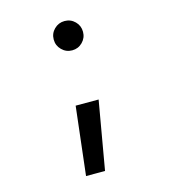

<svg xmlns="http://www.w3.org/2000/svg" viewBox="-110 -615 807 915"><g transform="rotate(-15 293.0 -157.0)"><path d="M293 -382.8Q263.2 -382.8 241.9 -404.1Q220.7 -425.3 220.7 -455.1Q220.7 -485.4 241.9 -506.3Q263.2 -527.3 293 -527.3Q323.2 -527.3 344.2 -506.3Q365.2 -485.4 365.2 -455.1Q365.2 -425.3 344.2 -404.1Q323.2 -382.8 293 -382.8ZM201.2 212.9 240.2 -124H353.5L294.9 212.9Z"/></g></svg>

Font: Cascadia Mono PL
Style: Regular
Weight: 400
Monospace: yes
Designer: Aaron Bell
Foundry: Saja Typeworks
Version: Version 2102.003